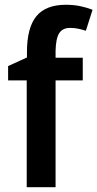

<svg xmlns="http://www.w3.org/2000/svg" viewBox="-20 -785 408 805"><path d="M327 -448H213V0H92V-448H14V-508L93 -544V-566Q93 -669 132.5 -717Q172 -765 256 -765Q288 -765 315 -759.5Q342 -754 368 -744L340 -656Q325 -661 308.5 -664.5Q292 -668 274 -668Q242 -668 228 -645.5Q214 -623 213 -571V-543H327Z"/></svg>

Font: Noto Sans Khmer SemiCondensed SemiBold
Style: Regular
Weight: 600
Width: 4
Designer: Danh Hong and the Monotype Design Team
Foundry: Monotype Imaging Inc.
Version: Version 2.004; ttfautohint (v1.8.4.7-5d5b)